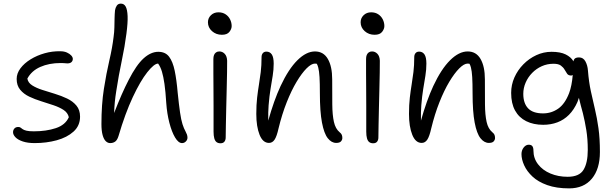

<svg xmlns="http://www.w3.org/2000/svg" viewBox="-20 -780 3387 1060"><path d="M171 10Q133 10 106 1Q79 -8 65.5 -22Q52 -36 52 -50Q52 -62 59.5 -70.5Q67 -79 81 -79Q89 -79 93.5 -75.5Q98 -72 105 -67Q112 -62 126 -58.5Q140 -55 167 -55Q235 -55 288 -72.5Q341 -90 360 -133Q354 -158 331 -173Q308 -188 275.5 -199Q243 -210 207.5 -221Q172 -232 141.5 -246.5Q111 -261 91.5 -284.5Q72 -308 72 -344Q72 -375 93 -403Q114 -431 149 -452.5Q184 -474 226.5 -486Q269 -498 313 -497Q334 -497 349.5 -490Q365 -483 373.5 -473.5Q382 -464 382 -455Q382 -444 374.5 -437Q367 -430 352 -430Q349 -430 344 -430.5Q339 -431 332 -431.5Q325 -432 315 -432Q251 -432 202.5 -410.5Q154 -389 131 -346Q135 -323 158 -308.5Q181 -294 214 -283.5Q247 -273 283 -262Q319 -251 350.5 -236Q382 -221 402 -197Q422 -173 422 -136Q422 -86 386 -53.5Q350 -21 293 -5.5Q236 10 171 10Z M588 10Q575 10 564 -0.5Q553 -11 546.5 -34.5Q540 -58 540 -95Q540 -203 553.5 -289Q567 -375 583.5 -445.5Q600 -516 607 -575Q611 -603 611.5 -629Q612 -655 612.5 -679Q613 -703 615 -723Q617 -737 624.5 -748.5Q632 -760 647 -760Q665 -760 674 -743.5Q683 -727 684.5 -691Q686 -655 678 -594Q669 -524 652 -443.5Q635 -363 622 -278Q612 -217 610 -156Q653 -267 690 -338Q733 -422 773 -458Q813 -494 854 -494Q893 -494 913.5 -467Q934 -440 944.5 -389.5Q955 -339 961 -268Q968 -200 974 -159Q980 -118 987.5 -94.5Q995 -71 1005 -53Q1009 -46 1012 -37.5Q1015 -29 1015 -20Q1015 -8 1006 1Q997 10 985 10Q965 10 946.5 -21Q928 -52 915 -102.5Q902 -153 898 -210Q894 -275 888 -316.5Q882 -358 874 -384.5Q866 -411 853 -429Q831 -429 793 -381Q755 -333 713 -243.5Q671 -154 634 -28Q627 -6 615.5 2Q604 10 588 10Z M1197 11Q1184 11 1175.5 4.5Q1167 -2 1163 -16.5Q1159 -31 1159 -53V-194Q1159 -252 1158.5 -295Q1158 -338 1158 -375V-454Q1158 -467 1161.5 -476Q1165 -485 1172.5 -490.5Q1180 -496 1191 -496Q1208 -496 1220.5 -483Q1233 -470 1234 -445Q1234 -422 1233.5 -380Q1233 -338 1231.5 -286.5Q1230 -235 1229 -183.5Q1228 -132 1227 -89Q1226 -46 1226 -21Q1226 -7 1219 2Q1212 11 1197 11ZM1205 -588Q1173 -588 1150.5 -608Q1128 -628 1128 -657Q1128 -680 1144.5 -696Q1161 -712 1186 -712Q1209 -712 1225.5 -701Q1242 -690 1250.5 -672.5Q1259 -655 1259 -636Q1259 -620 1246.5 -604Q1234 -588 1205 -588Z M1836 9Q1810 9 1789.5 -17Q1769 -43 1757.5 -103.5Q1746 -164 1746 -265Q1746 -321 1744 -354.5Q1742 -388 1737 -407Q1734 -419 1729 -428Q1724 -429 1719 -429Q1699 -429 1672.5 -402.5Q1646 -376 1617.5 -328.5Q1589 -281 1563 -215.5Q1537 -150 1518 -72Q1508 -27 1496 -9Q1484 9 1465 9Q1431 9 1413 -36Q1395 -81 1395 -151Q1395 -202 1399.5 -240.5Q1404 -279 1409.5 -312.5Q1415 -346 1419.5 -382Q1424 -418 1424 -465Q1424 -478 1431 -486.5Q1438 -495 1451 -495Q1470 -495 1480.5 -479.5Q1491 -464 1491 -429Q1491 -395 1485.5 -361.5Q1480 -328 1473.5 -288.5Q1467 -249 1463 -199Q1460 -161 1461 -114Q1492 -225 1529 -305Q1573 -399 1622 -447.5Q1671 -496 1719 -496Q1766 -496 1790 -454.5Q1814 -413 1814 -342Q1814 -262 1814.5 -203.5Q1815 -145 1823.5 -107Q1832 -69 1855 -50Q1864 -43 1867 -35.5Q1870 -28 1870 -18Q1870 -8 1862.5 0.5Q1855 9 1836 9Z M2040 11Q2027 11 2018.5 4.5Q2010 -2 2006 -16.5Q2002 -31 2002 -53V-194Q2002 -252 2001.5 -295Q2001 -338 2001 -375V-454Q2001 -467 2004.5 -476Q2008 -485 2015.5 -490.5Q2023 -496 2034 -496Q2051 -496 2063.5 -483Q2076 -470 2077 -445Q2077 -422 2076.5 -380Q2076 -338 2074.5 -286.5Q2073 -235 2072 -183.5Q2071 -132 2070 -89Q2069 -46 2069 -21Q2069 -7 2062 2Q2055 11 2040 11ZM2048 -588Q2016 -588 1993.5 -608Q1971 -628 1971 -657Q1971 -680 1987.5 -696Q2004 -712 2029 -712Q2052 -712 2068.5 -701Q2085 -690 2093.5 -672.5Q2102 -655 2102 -636Q2102 -620 2089.5 -604Q2077 -588 2048 -588Z M2679 9Q2653 9 2632.5 -17Q2612 -43 2600.5 -103.5Q2589 -164 2589 -265Q2589 -321 2587 -354.5Q2585 -388 2580 -407Q2577 -419 2572 -428Q2567 -429 2562 -429Q2542 -429 2515.5 -402.5Q2489 -376 2460.5 -328.5Q2432 -281 2406 -215.5Q2380 -150 2361 -72Q2351 -27 2339 -9Q2327 9 2308 9Q2274 9 2256 -36Q2238 -81 2238 -151Q2238 -202 2242.5 -240.5Q2247 -279 2252.5 -312.5Q2258 -346 2262.5 -382Q2267 -418 2267 -465Q2267 -478 2274 -486.5Q2281 -495 2294 -495Q2313 -495 2323.5 -479.5Q2334 -464 2334 -429Q2334 -395 2328.5 -361.5Q2323 -328 2316.5 -288.5Q2310 -249 2306 -199Q2303 -161 2304 -114Q2335 -225 2372 -305Q2416 -399 2465 -447.5Q2514 -496 2562 -496Q2609 -496 2633 -454.5Q2657 -413 2657 -342Q2657 -262 2657.5 -203.5Q2658 -145 2666.5 -107Q2675 -69 2698 -50Q2707 -43 2710 -35.5Q2713 -28 2713 -18Q2713 -8 2705.5 0.5Q2698 9 2679 9Z M3122 260Q3052 260 3001.5 242Q2951 224 2920 195Q2889 166 2874 133Q2859 100 2859 71Q2859 50 2871 34.5Q2883 19 2899 19Q2913 19 2919 27Q2925 35 2925 51Q2925 94 2950.5 127Q2976 160 3019 178Q3062 196 3114 196Q3178 196 3201.5 157.5Q3225 119 3225 48Q3225 -12 3217 -61.5Q3209 -111 3198 -155Q3186 -198 3176 -240Q3172 -228 3168 -217Q3149 -174 3121 -146Q3093 -118 3057 -104.5Q3021 -91 2979 -91Q2925 -91 2885 -111Q2845 -131 2823.5 -170Q2802 -209 2802 -267Q2802 -312 2820 -352.5Q2838 -393 2869.5 -425Q2901 -457 2941 -475.5Q2981 -494 3025 -494Q3074 -494 3103 -479.5Q3132 -465 3145 -443Q3145 -442 3146 -441Q3147 -449 3151 -454Q3158 -463 3177 -463Q3200 -463 3212 -441Q3224 -419 3226 -390Q3231 -327 3242 -276.5Q3253 -226 3264.5 -177.5Q3276 -129 3284 -72.5Q3292 -16 3292 59Q3292 153 3247.5 206.5Q3203 260 3122 260ZM3142 -366Q3138 -363 3133 -363Q3118 -363 3111 -373Q3104 -383 3097 -395.5Q3090 -408 3076.5 -418Q3063 -428 3036 -428Q3001 -428 2971 -414.5Q2941 -401 2918 -377.5Q2895 -354 2882 -324Q2869 -294 2869 -262Q2869 -210 2895.5 -182Q2922 -154 2978 -154Q3024 -154 3061.5 -180Q3099 -206 3122 -266Q3137 -306 3142 -366Z"/></svg>

Font: Shantell Sans Light Light
Style: Regular
Weight: 300
Version: Version 1.008;[ac192a2d6]